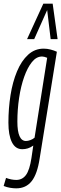

<svg xmlns="http://www.w3.org/2000/svg" viewBox="-32 -810 335 1050"><path d="M-12 207 1 163Q31 174 57 174Q90 174 110 147Q130 120 140 54L150 -14Q135 -3 120 1.5Q105 6 90 6Q52 6 33 -32.5Q14 -71 14 -139Q14 -217 25.5 -289.5Q37 -362 61 -419.5Q85 -477 121.5 -510.5Q158 -544 207 -544Q226 -544 245 -539Q264 -534 279 -527L185 56Q172 142 141 181Q110 220 57 220Q41 220 23 217Q5 214 -12 207ZM226 -494Q209 -501 198 -501Q167 -501 142.5 -470.5Q118 -440 100 -389Q82 -338 72.5 -274.5Q63 -211 63 -145Q63 -39 110 -39Q121 -39 134.5 -44Q148 -49 157 -57ZM116 -596 205 -790H256L283 -596H245L226 -755L155 -596Z"/></svg>

Font: Georama ExtraCondensed Light
Style: Italic
Weight: 300
Width: 2
Italic angle: -9°
Designer: Jean-Baptiste Levee
Foundry: Production Type
Version: Version 1.000